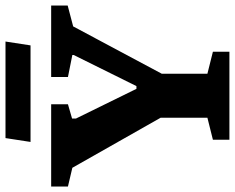

<svg xmlns="http://www.w3.org/2000/svg" viewBox="-116 -756 854 698"><g transform="rotate(-90 311.0 -407.0)"><path d="M152 0V-60L232 -80V-250L50 -571L-18 -587V-648H281V-587L229 -572V-558L337 -338H347L460 -566V-571L380 -587V-648H640V-588L564 -568L392 -246V-80L472 -60V0ZM144 -723 158 -814H509L495 -723Z"/></g></svg>

Font: Faustina ExtraBold
Style: Regular
Weight: 800
Designer: Alfonso Garcia
Foundry: http://www.omnibus-type.com
Version: Version 1.200